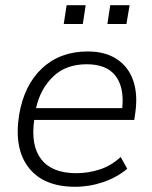

<svg xmlns="http://www.w3.org/2000/svg" viewBox="-20 -707 583 735"><path d="M268 8Q147 8 90 -65Q33 -138 53 -266Q72 -381 141 -445.5Q210 -510 316 -510Q383 -510 427.5 -480.5Q472 -451 490 -398.5Q508 -346 498 -276L494 -248H111Q97 -149 138.5 -96.5Q180 -44 272 -44Q317 -44 361 -58Q405 -72 442 -106L467 -61Q428 -28 375.5 -10Q323 8 268 8ZM312 -461Q232 -461 183 -413.5Q134 -366 118 -293H448Q456 -373 422 -417Q388 -461 312 -461ZM391 -615 402 -687H476L464 -615ZM224 -615 235 -687H308L297 -615Z"/></svg>

Font: Mulish Light
Style: Italic
Weight: 300
Italic angle: -9°
Designer: Vernon Adams
Foundry: Vernon Adams
Version: Version 3.603; ttfautohint (v1.8.3)